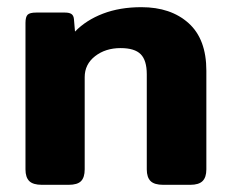

<svg xmlns="http://www.w3.org/2000/svg" viewBox="-20 -515 641 535"><path d="M51 -43V-451Q51 -468 57 -474Q63 -480 81 -480H161Q173 -480 179 -476Q185 -472 186 -462L189 -427Q220 -459 267 -477Q314 -495 374 -495Q456 -495 505.5 -450.5Q555 -406 555 -318V-43Q555 -21 544.5 -10.5Q534 0 510 0H435Q410 0 399.5 -10.5Q389 -21 389 -43V-308Q389 -347 372 -364Q355 -381 316 -381Q274 -381 245 -358.5Q216 -336 216 -300V-43Q216 -21 206 -10.5Q196 0 171 0H97Q72 0 61.5 -10.5Q51 -21 51 -43Z"/></svg>

Font: Mitr Medium
Style: Regular
Weight: 500
Designer: Thanarat Vachiruckul
Foundry: Cadson Demak
Version: Version 1.002